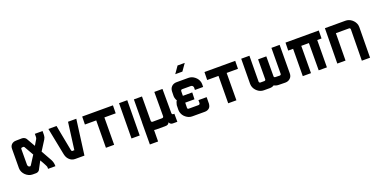

<svg xmlns="http://www.w3.org/2000/svg" viewBox="-22 -1904 6165 3140"><g transform="rotate(-20 3060.5 -334.5)"><path d="M347 -32Q339 -18 321.5 -9Q304 0 287 0H226Q192 0 160.5 -14.5Q129 -29 104.5 -53Q80 -77 65.5 -108Q51 -139 51 -173L53 -509Q53 -557 83 -585Q113 -613 161 -613L264 -615Q284 -615 305.5 -604Q327 -593 336 -576L421 -427L480 -526Q484 -532 485.5 -543.5Q487 -555 487.5 -568Q488 -581 487.5 -593Q487 -605 487 -612H622Q622 -577 621 -540.5Q620 -504 601 -473L492 -301L598 -112Q612 -84 617.5 -57.5Q623 -31 623 0H495V-33Q495 -37 489 -50Q483 -63 473 -82Q463 -101 450 -124.5Q437 -148 422 -173ZM210 -474Q203 -472 199 -467Q195 -462 195 -449L194 -182Q194 -165 204 -152Q214 -139 233 -139Q241 -139 246.5 -147Q252 -155 256 -160L346 -301H348L254 -466Q247 -476 235 -476Z M966 0Q908 0 866 -42Q845 -62 833.5 -87Q822 -112 816 -141L723 -611H865Q867 -599 888 -486.5Q909 -374 951 -158Q955 -139 971 -139Q973 -139 976.5 -139Q980 -139 987 -140Q988 -140 991.5 -140Q995 -140 1003 -139L1065 -612H1209L1128 0Z M1502 0 1506 -475H1309L1312 -613H1847L1845 -475H1648L1645 0Z M2090 0H1947L1953 -612H2096Z M2529 -140Q2555 -140 2557 -166L2558 -588H2700L2701 -166Q2703 -140 2729 -140H2744L2745 0H2668Q2622 0 2607 -41Q2594 -17 2578.5 -8.5Q2563 0 2529 0H2375Q2357 0 2341 -3L2339 195H2196L2198 -191H2199Q2198 -189 2198.5 -187Q2199 -185 2199 -183V-191L2202 -587H2343L2341 -191V-159L2342 -156Q2347 -139 2363 -139Z M3063 -864H3188L3103 -743H2979ZM3333 -215 3332 -104Q3330 -81 3323.5 -61.5Q3317 -42 3302 -28Q3271 0 3224 0H3004Q2945 0 2896 -40Q2847 -78 2832 -138Q2831 -143 2830 -149Q2829 -155 2829 -160L2827 -173L2829 -259Q2836 -278 2839.5 -297.5Q2843 -317 2857 -331Q2842 -355 2836 -381Q2833 -390 2832.5 -398.5Q2832 -407 2831 -416L2833 -496Q2835 -549 2868 -581Q2902 -613 2955 -613H3160Q3220 -613 3269 -573Q3318 -534 3333 -474Q3337 -459 3337 -440L3336 -391H3193L3194 -431Q3194 -436 3193 -440Q3184 -474 3149 -474H3002Q2978 -474 2976 -448L2975 -368H3138L3134 -250H2973L2971 -160Q2970 -159 2971 -156Q2975 -138 2993 -138H3162Q3187 -138 3190 -164V-215Z M3630 0 3634 -475H3437L3440 -613H3975L3973 -475H3776L3773 0Z M4477 -156Q4482 -139 4498 -139L4578 -137Q4601 -139 4601 -163L4604 -610H4747L4744 -115Q4744 -62 4710 -31Q4677 2 4623 2L4511 0Q4467 0 4428 -21Q4398 0 4355 0H4252Q4192 0 4144 -39Q4094 -80 4079 -139Q4075 -154 4075 -173L4079 -612H4222L4218 -160L4219 -156Q4224 -139 4240 -139H4310Q4331 -140 4333 -162L4335 -508H4478Z M4850 -612H5429L5427 -474H5352L5348 0H5205L5207 -474H5074L5071 0H4928L4932 -474H4847Z M5677 -475 5672 0H5529L5536 -613H5894Q5952 -613 6002 -574Q6052 -533 6067 -475Q6071 -460 6071 -440L6065 93H5922L5929 -453L5928 -457Q5923 -475 5905 -475Z"/></g></svg>

Font: Covid19
Style: Regular
Weight: 400
Designer: Peter Wiegel
Foundry: (c) CAT - Ing. Peter Wiegel.  for Rudolf Maass + Partner GmbH
Version: Version 001.000